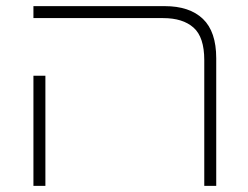

<svg xmlns="http://www.w3.org/2000/svg" viewBox="-20 -606 809 626"><path d="M646 0V-410Q646 -485 611 -516Q576 -547 512 -547H89V-586H517Q598 -586 641.5 -544.5Q685 -503 685 -416V0ZM89 -359H128V0H89Z"/></svg>

Font: Noto Sans Hebrew ExtraLight
Style: Regular
Weight: 250
Designer: Monotype Design Team
Foundry: Monotype Imaging Inc.
Version: Version 2.003